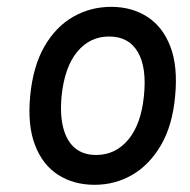

<svg xmlns="http://www.w3.org/2000/svg" viewBox="-20 -514 540 547"><path d="M249.5 12.5Q190 12.5 145.8 -15.8Q101.5 -44 79.8 -100.5Q58 -157 66 -240.5Q74 -325 106.5 -381.5Q139 -438 188.5 -466.2Q238 -494.5 297 -494.5Q355.5 -494.5 399.8 -466Q444 -437.5 465.5 -381Q487 -324.5 479 -240.5Q471.5 -157 438.8 -100.8Q406 -44.5 357 -16Q308 12.5 249.5 12.5ZM254 -72.5Q309 -72.5 345.5 -116.2Q382 -160 390 -240.5Q398.5 -322 372.5 -366Q346.5 -410 291 -410Q236 -410 200 -366.5Q164 -323 155.5 -240.5Q150.5 -187.5 160.2 -149.8Q170 -112 193.5 -92.2Q217 -72.5 254 -72.5Z"/></svg>

Font: Karla Medium
Style: Italic
Weight: 500
Italic angle: -8°
Designer: Jonathan Pinhorn
Version: Version 2.001